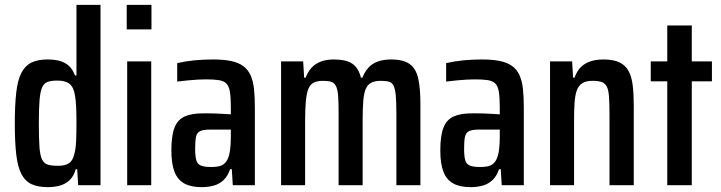

<svg xmlns="http://www.w3.org/2000/svg" viewBox="-20 -763 2972 791"><path d="M177 8Q137 8 110.5 -4Q84 -16 68.5 -45.5Q53 -75 47 -126Q41 -177 41 -254Q41 -331 47 -382.5Q53 -434 68.5 -463.5Q84 -493 110 -505.5Q136 -518 176 -518Q206 -518 228 -511.5Q250 -505 265 -490.5Q280 -476 289 -452H295V-743H394V0H302L298 -66H292Q284 -37 267 -21Q250 -5 227.5 1.5Q205 8 177 8ZM219 -80Q248 -80 264 -90.5Q280 -101 286 -128Q292 -149 293.5 -179Q295 -209 295 -259Q295 -299 293.5 -326Q292 -353 289 -369Q284 -403 267 -417Q250 -431 217 -431Q192 -431 177 -426Q162 -421 154 -404Q146 -387 143 -351.5Q140 -316 140 -255Q140 -194 142.5 -158Q145 -122 153.5 -105.5Q162 -89 177.5 -84.5Q193 -80 219 -80Z M502 -642V-743H604V-642ZM504 0V-510H603V0Z M811 8Q767 8 739.5 -7Q712 -22 699 -55Q686 -88 686 -143Q686 -203 698.5 -236Q711 -269 739.5 -282.5Q768 -296 816 -296Q826 -296 839 -296Q852 -296 866.5 -295.5Q881 -295 897 -294Q913 -293 931 -292V-322Q931 -362 927 -385.5Q923 -409 912 -419.5Q901 -430 880.5 -433Q860 -436 828 -436Q813 -436 795 -435Q777 -434 756 -432Q735 -430 710 -427V-503Q745 -511 781.5 -514.5Q818 -518 857 -518Q902 -518 932.5 -511.5Q963 -505 982.5 -490.5Q1002 -476 1012.5 -452.5Q1023 -429 1026.5 -396Q1030 -363 1030 -318V0H939L935 -66H928Q918 -37 901 -21Q884 -5 861 1.5Q838 8 811 8ZM850 -75Q867 -75 880 -77.5Q893 -80 902.5 -87.5Q912 -95 918 -108Q925 -123 928 -146.5Q931 -170 931 -199V-229H844Q817 -229 804 -222.5Q791 -216 787.5 -199Q784 -182 784 -151Q784 -120 788.5 -103.5Q793 -87 807.5 -81Q822 -75 850 -75Z M1138 0V-510H1229L1233 -443H1239Q1249 -468 1263.5 -484Q1278 -500 1301 -509Q1324 -518 1355 -518Q1406 -518 1431.5 -500.5Q1457 -483 1467 -443H1473Q1483 -468 1498 -484.5Q1513 -501 1536.5 -509.5Q1560 -518 1591 -518Q1642 -518 1668 -499Q1694 -480 1703 -439.5Q1712 -399 1712 -335V0H1613V-295Q1613 -342 1610.5 -369.5Q1608 -397 1601.5 -410Q1595 -423 1582.5 -426.5Q1570 -430 1548 -430Q1524 -430 1509 -422Q1494 -414 1486.5 -396Q1479 -378 1476.5 -346Q1474 -314 1474 -265V0H1375V-295Q1375 -342 1373 -368.5Q1371 -395 1364 -408.5Q1357 -422 1344.5 -426Q1332 -430 1311 -430Q1286 -430 1271.5 -422Q1257 -414 1250 -396Q1243 -378 1240 -346Q1237 -314 1237 -265V0Z M1919 8Q1875 8 1847.5 -7Q1820 -22 1807 -55Q1794 -88 1794 -143Q1794 -203 1806.5 -236Q1819 -269 1847.5 -282.5Q1876 -296 1924 -296Q1934 -296 1947 -296Q1960 -296 1974.5 -295.5Q1989 -295 2005 -294Q2021 -293 2039 -292V-322Q2039 -362 2035 -385.5Q2031 -409 2020 -419.5Q2009 -430 1988.5 -433Q1968 -436 1936 -436Q1921 -436 1903 -435Q1885 -434 1864 -432Q1843 -430 1818 -427V-503Q1853 -511 1889.5 -514.5Q1926 -518 1965 -518Q2010 -518 2040.5 -511.5Q2071 -505 2090.5 -490.5Q2110 -476 2120.5 -452.5Q2131 -429 2134.5 -396Q2138 -363 2138 -318V0H2047L2043 -66H2036Q2026 -37 2009 -21Q1992 -5 1969 1.5Q1946 8 1919 8ZM1958 -75Q1975 -75 1988 -77.5Q2001 -80 2010.5 -87.5Q2020 -95 2026 -108Q2033 -123 2036 -146.5Q2039 -170 2039 -199V-229H1952Q1925 -229 1912 -222.5Q1899 -216 1895.5 -199Q1892 -182 1892 -151Q1892 -120 1896.5 -103.5Q1901 -87 1915.5 -81Q1930 -75 1958 -75Z M2246 0V-510H2337L2341 -443H2347Q2356 -469 2371.5 -485Q2387 -501 2410.5 -509.5Q2434 -518 2466 -518Q2506 -518 2531 -506.5Q2556 -495 2569 -471.5Q2582 -448 2586.5 -412.5Q2591 -377 2591 -327V0H2491V-289Q2491 -337 2489 -364.5Q2487 -392 2480 -406Q2473 -420 2459 -425Q2445 -430 2421 -430Q2394 -430 2378.5 -420Q2363 -410 2356 -389.5Q2349 -369 2347 -338.5Q2345 -308 2345 -265V0Z M2729 0V-428H2661V-510H2729V-658H2830V-510H2913V-428H2830V0Z"/></svg>

Font: Saira Condensed SemiBold
Style: Regular
Weight: 600
Width: 3
Designer: Hector Gatti with collaboration of the Omnibus-Type team
Foundry: Omnibus-Type
Version: Version 1.100